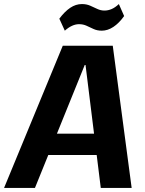

<svg xmlns="http://www.w3.org/2000/svg" viewBox="-51 -925 713 945"><path d="M258 -700H504L597 0H445L370 -605H366L121 0H-31ZM171 -267H469L454 -162H156ZM241 -833Q267 -868 294.5 -886.5Q322 -905 352 -905Q375 -905 393 -897Q411 -889 428 -881Q445 -873 463 -873Q481 -873 498.5 -880.5Q516 -888 534 -905L560 -846Q535 -811 507 -792.5Q479 -774 450 -774Q427 -774 409 -782.5Q391 -791 374.5 -798.5Q358 -806 338 -806Q321 -806 303.5 -798Q286 -790 268 -774Z"/></svg>

Font: Pathway Extreme SemiCondensed
Style: Bold Italic
Weight: 700
Width: 4
Italic angle: -8°
Version: Version 1.001;gftools[0.9.26]